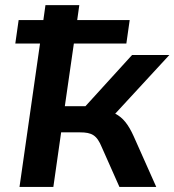

<svg xmlns="http://www.w3.org/2000/svg" viewBox="-20 -739 689 759"><path d="M190.9 0 221.7 -215.8H295.9C343.3 -215.8 362.8 -204.6 382.3 -157.2L452.1 0H597.7L508.3 -200.7C487.3 -247.1 465.8 -274.4 435.5 -289.6L649.4 -521.5H502L317.9 -319.3H236.3L272 -566.9H479.5L492.7 -659.7H285.2L293.5 -718.8H159.7L151.4 -659.7H53.7L40.5 -566.9H138.2L57.1 0Z"/></svg>

Font: Winston SemiBold
Style: Italic
Weight: 600
Italic angle: -8.13011°
Designer: Vernon Adams, Kim Jin-seong, David Berlow, Cristiano Sobral
Foundry: The Winston Project Authors
Version: Version 3.004